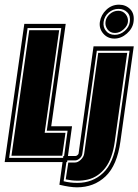

<svg xmlns="http://www.w3.org/2000/svg" viewBox="-46 -693 592 821"><path d="M-26 0 58 -591H235L173 -153H262L241 0ZM-7 -18H227L243 -134H154L216 -573H72ZM3 -27 79 -564H207L145 -125H234L220 -27ZM283 108Q254 108 208 97L225 -26H277Q281 -26 285 -29.5Q289 -33 290 -36L354 -495H526L469 -89Q455 14 405.5 61Q356 108 283 108ZM285 89Q350 89 395 46.5Q440 4 453 -89L508 -476H368L306 -36Q305 -25 295 -16Q285 -7 275 -7H239L226 82Q253 89 285 89ZM235 74 246 2H274Q287 2 299.5 -10Q312 -22 314 -36L374 -467H498L445 -89Q435 -15 404.5 24.5Q374 64 330.5 74.5Q287 85 235 74ZM443 -528Q414 -528 395.5 -549.5Q377 -571 381 -599Q386 -630 409 -651.5Q432 -673 463 -673Q492 -673 511 -653.5Q530 -634 525 -599Q521 -571 496.5 -549.5Q472 -528 443 -528ZM445 -544Q468 -544 487 -560.5Q506 -577 509 -599Q513 -625 498.5 -640Q484 -655 461 -655Q437 -655 418.5 -639Q400 -623 397 -599Q394 -577 407.5 -560.5Q421 -544 445 -544ZM446 -552Q425 -552 414 -567Q403 -582 405 -599Q407 -618 423 -632.5Q439 -647 460 -647Q479 -647 491 -632.5Q503 -618 501 -599Q499 -582 482 -567Q465 -552 446 -552Z"/></svg>

Font: Alumni Sans Collegiate One SC
Style: Italic
Weight: 400
Italic angle: -8°
Designer: Robert E. Leuschke
Foundry: Robert E. Leuschke
Version: Version 1.100